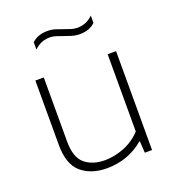

<svg xmlns="http://www.w3.org/2000/svg" viewBox="-138 -867 900 986"><g transform="rotate(-20 312.0 -374.0)"><path d="M280 9Q194 9 140.5 -36.5Q87 -82 87 -188.5V-540.5H133V-190.5Q133 -103 175 -68.2Q217 -33.5 284 -33.5Q335 -33.5 388 -54Q441 -74.5 482 -118V-540.5H528V0H488.5L484.5 -63H480.5Q439.5 -27.5 387.8 -9.2Q336 9 280 9ZM383.5 -686Q360.5 -686 339.8 -692.5Q319 -699 299.5 -706Q282 -712.5 265 -718Q248 -723.5 231.5 -723.5Q182.5 -723.5 146.5 -688V-728Q177.5 -758.5 231.5 -758.5Q254.5 -758.5 275.2 -752Q296 -745.5 315.5 -738Q333 -731.5 350 -726.2Q367 -721 383.5 -721Q432.5 -721 468.5 -756.5V-716.5Q437.5 -686 383.5 -686Z"/></g></svg>

Font: Encode Sans Expanded Expanded ExtraLight
Style: Regular
Weight: 200
Width: 7
Designer: Multiple Designers
Foundry: Impallari Type
Version: Version 3.000; ttfautohint (v1.8.3) -l 8 -r 50 -G 200 -x 14 